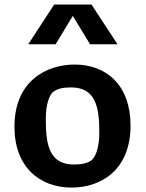

<svg xmlns="http://www.w3.org/2000/svg" viewBox="-20 -838 660 870"><path d="M305 12C431.5 12 571.5 -62 571.5 -269.5C571.5 -452 462 -545.5 318.5 -545.5C191 -545.5 45.5 -471.5 45.5 -264C45.5 -81.5 159 12 305 12ZM108 -637.5H232L310 -766L388 -637.5H512.5L394.5 -817.5H225.5ZM187.5 -300C187.5 -369 205.5 -412 224 -424C242 -436 265.5 -442 301.5 -442C416 -442 430 -349 430 -235.5C430 -166.5 411.5 -123.5 393 -110.5C376 -99 352 -92.5 315.5 -92.5C201 -92.5 187.5 -185.5 187.5 -300Z"/></svg>

Font: Monaspace Argon
Style: Bold
Weight: 700
Designer: Riley Cran & the Lettermatic Team
Foundry: Lettermatic
Version: Version 1.000 (Monaspace Argon)